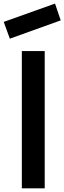

<svg xmlns="http://www.w3.org/2000/svg" viewBox="-36 -1029 351 1049"><path d="M17.7 -817.7 -15.6 -909.4 264.6 -1009.4 295.8 -917.7ZM83.3 -750V0H208.3V-750Z"/></svg>

Font: Manrope3 Bold
Style: Regular
Weight: 700
Designer: Mikhail Sharanda
Foundry: Mikhail Sharanda
Version: Version 3.000;PS 003.000;hotconv 1.0.88;makeotf.lib2.5.64775